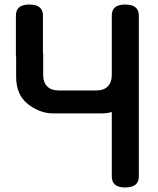

<svg xmlns="http://www.w3.org/2000/svg" viewBox="-20 -819 697 845"><path d="M50 -569V-751Q50 -799 109 -799Q169 -799 169 -751V-585H170V-489Q170 -457 187.5 -439Q205 -421 237 -421H405Q437 -421 454.5 -439Q472 -457 472 -489V-751Q472 -799 531 -799Q591 -799 591 -751V-42Q591 6 531 6Q472 6 472 -42V-326Q450 -320 430 -320H212Q169 -320 126 -345Q83 -370 65 -409Q51 -440 51 -481V-569Z"/></svg>

Font: Gugi Cyrillic
Style: Regular
Weight: 400
Foundry: TAE System & Typefaces Co.
Version: Version 3.10 September 15, 2020